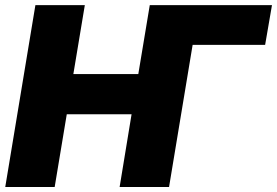

<svg xmlns="http://www.w3.org/2000/svg" viewBox="-20 -748 1108 768"><path d="M1067.9 -727.5 1040.5 -568.4H721.2L580.6 -727.5ZM1 0 121.6 -727.5H319.3L273.4 -451.7H533.2L579.1 -727.5H776.9L656.2 0H458.5L506.3 -291H247.1L198.7 0Z"/></svg>

Font: Inter 16pt Black
Style: Italic
Weight: 900
Italic angle: -9.3988°
Version: Version 4.001;git-66647c0bb